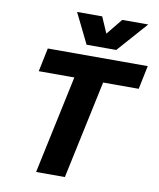

<svg xmlns="http://www.w3.org/2000/svg" viewBox="-99 -1007 897 1084"><g transform="rotate(10 350.0 -465.0)"><path d="M183 0 303 -563H99L127 -698H700L672 -563H468L348 0ZM254 -930H398L438 -838L513 -930H662L509 -757H339Z"/></g></svg>

Font: Azeret Mono Thin
Style: Bold Italic
Weight: 700
Italic angle: -12°
Version: Version 1.002